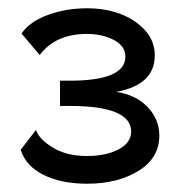

<svg xmlns="http://www.w3.org/2000/svg" viewBox="-20 -833 440 464"><path d="M191 -389Q128 -389 85 -410.5Q42 -432 30 -471L67 -519Q74 -497 107.5 -476.5Q141 -456 190 -456Q236 -456 266.5 -472Q297 -488 297 -515Q297 -577 148 -577H125V-638H148Q283 -638 283 -696Q283 -722 255 -736.5Q227 -751 190 -751Q114 -751 76 -700L32 -752Q52 -781 96 -797Q140 -813 190 -813Q260 -813 307 -780.5Q354 -748 354 -699Q354 -628 261 -611Q308 -604 336.5 -574.5Q365 -545 365 -505Q365 -451 314.5 -420Q264 -389 191 -389Z"/></svg>

Font: Raleway
Style: Regular
Weight: 600
Designer: Matt McInerney, Pablo Impallari, Rodrigo Fuenzalida
Foundry: Matt McInerney, Pablo Impallari, Rodrigo Fuenzalida
Version: Version 1.000;PS 001.001;hotconv 1.0.56; ttfautohint (v1.5)